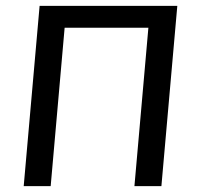

<svg xmlns="http://www.w3.org/2000/svg" viewBox="-20 -632 674 652"><path d="M60.5 0 114.5 -612H582.1L528.1 0H436.5L483.9 -537.8H199.5L152.1 0Z"/></svg>

Font: Ancizar Sans Thin
Style: Italic
Weight: 100
Italic angle: -4°
Designer: Cesar Puertas, Viviana Monsalve, Julian Moncada, Julian Prieto, Jose Castro, Mariel Hernandez, Felipe Aragon, Sara Alarc
Version: Version 8.100